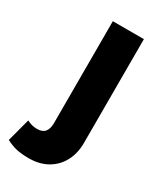

<svg xmlns="http://www.w3.org/2000/svg" viewBox="-258 -581 745 878"><g transform="rotate(30 114.5 -142.5)"><path d="M49 225Q9.5 225 -17.8 218.8Q-45 212.5 -72.5 198L-40 76.5Q-27 83 -14.5 86.5Q-2 90 13.5 90Q42 90 55 74.2Q68 58.5 68 27V-510H232V37.5Q232 93.5 209.2 135.8Q186.5 178 145.2 201.5Q104 225 49 225Z"/></g></svg>

Font: Geologica Roman
Style: Bold
Weight: 700
Designer: Sindre Bremnes, Frode Helland
Foundry: Monokrom Skriftforlag AS
Version: Version 1.010;gftools[0.9.28]